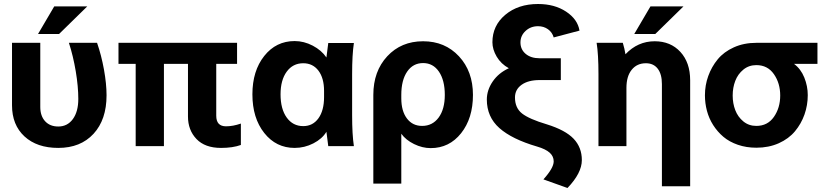

<svg xmlns="http://www.w3.org/2000/svg" viewBox="-20 -730 4128 959"><path d="M271 8.8Q164.6 8.8 102.3 -48.6Q40 -106 40 -204.1V-516.1H181.2V-195.8Q181.2 -150.9 205.3 -124.5Q229.5 -98.1 271 -98.1Q316.9 -98.1 344 -135.3Q371.1 -172.4 371.1 -235.8Q371.1 -297.9 358.4 -373.8Q345.7 -449.7 324.2 -516.1H464.8Q486.3 -454.1 499.3 -382.6Q512.2 -311 512.2 -253.9Q512.2 -132.3 447.3 -61.8Q382.3 8.8 271 8.8ZM251 -698.2H416L274.9 -560.1H169.9Z M571.8 -516.1H1164.1V-411.1H1060.1V-151.9Q1060.1 -99.1 1108.9 -99.1Q1143.6 -99.1 1183.1 -112.8V-5.9Q1142.6 8.8 1084 8.8Q1003.9 8.8 961.4 -35.6Q918.9 -80.1 918.9 -147.9V-411.1H798.8V0H657.7V-411.1H571.8Z M1240.7 -258.8Q1240.7 -376 1299.8 -450.4Q1358.9 -524.9 1451.7 -524.9Q1498 -524.9 1542 -502Q1585.9 -479 1610.4 -442.9Q1612.8 -463.9 1619.6 -515.1H1747.6Q1738.8 -457 1738.8 -359.9V-154.8Q1738.8 -58.1 1747.6 0H1619.6Q1612.3 -52.7 1610.4 -71.8Q1589.4 -36.6 1545.2 -13.9Q1501 8.8 1451.7 8.8Q1358.9 8.8 1299.8 -65.9Q1240.7 -140.6 1240.7 -258.8ZM1598.6 -245.1V-275.9Q1598.6 -339.8 1570.6 -377Q1542.5 -414.1 1494.6 -414.1Q1442.9 -414.1 1412.1 -372.1Q1381.3 -330.1 1381.3 -258.8Q1381.3 -185.5 1412.1 -142.8Q1442.9 -100.1 1494.6 -100.1Q1542.5 -100.1 1570.6 -139.2Q1598.6 -178.2 1598.6 -245.1Z M1984.4 -255.9V-238.8Q1984.4 -175.3 2012.5 -138.2Q2040.5 -101.1 2088.4 -101.1Q2140.1 -101.1 2170.9 -142.8Q2201.7 -184.6 2201.7 -255.9Q2201.7 -329.1 2172.4 -372.1Q2143.1 -415 2093.3 -415Q2043 -415 2013.7 -372.3Q1984.4 -329.6 1984.4 -255.9ZM2342.3 -255.9Q2342.3 -139.2 2283.2 -64.7Q2224.1 9.8 2131.3 9.8Q2089.4 9.8 2048.1 -10.5Q2006.8 -30.8 1984.4 -62V187H1844.7V-255.9Q1844.7 -374 1914.3 -449Q1983.9 -523.9 2093.3 -523.9Q2202.6 -523.9 2272.5 -448.7Q2342.3 -373.5 2342.3 -255.9Z M2667.5 -599.1Q2630.4 -599.1 2605 -575.4Q2579.6 -551.8 2579.6 -518.1Q2579.6 -482.9 2605.7 -460.9Q2631.8 -439 2675.3 -439H2781.2V-330.1H2675.3Q2618.2 -330.1 2585.2 -306.4Q2552.2 -282.7 2552.2 -243.2Q2552.2 -190.9 2587.6 -163.1Q2623 -135.3 2711.4 -108.9Q2804.2 -80.1 2845.2 -36.9Q2886.2 6.3 2886.2 69.8Q2886.2 134.3 2814.5 209L2694.3 166Q2745.6 108.9 2745.6 76.2Q2745.6 50.8 2725.6 32.7Q2705.6 14.6 2662.6 2Q2537.1 -34.7 2474.4 -90.3Q2411.6 -146 2411.6 -232.9Q2411.6 -279.8 2440.9 -322.8Q2470.2 -365.7 2521.5 -389.2Q2482.4 -410.6 2460.9 -447Q2439.5 -483.4 2439.5 -519Q2439.5 -602.1 2503.7 -656Q2567.9 -710 2667.5 -710Q2750 -710 2807.6 -671.9Q2865.2 -633.8 2874.5 -577.1L2745.6 -543Q2738.3 -568.8 2717 -584Q2695.8 -599.1 2667.5 -599.1Z M2960 -516.1H3090.8Q3099.6 -487.3 3104 -459Q3165.5 -523.9 3250 -523.9Q3329.6 -523.9 3378.4 -470.7Q3427.2 -417.5 3427.2 -329.1V200.2H3286.1V-310.1Q3286.1 -359.9 3265.1 -387Q3244.1 -414.1 3206.1 -414.1Q3161.6 -414.1 3135.3 -381.6Q3108.9 -349.1 3108.9 -291V0H2969.2V-359.9Q2969.2 -459 2960 -516.1ZM3229 -698.2H3394L3252.9 -560.1H3147.9Z M3757.8 7.8Q3708 7.8 3665.5 -6.8Q3623 -21.5 3593.3 -46.6Q3563.5 -71.8 3542.2 -105.2Q3521 -138.7 3511 -176.5Q3501 -214.4 3501 -253.9Q3501 -304.2 3517.6 -350.3Q3534.2 -396.5 3564.9 -433.8Q3595.7 -471.2 3645.8 -493.7Q3695.8 -516.1 3757.8 -516.1H4063V-411.1H3945.8Q3980 -385.7 3997.3 -342.8Q4014.6 -299.8 4014.6 -254.9Q4014.6 -204.6 3998.3 -158.2Q3981.9 -111.8 3950.9 -74.5Q3919.9 -37.1 3869.9 -14.6Q3819.8 7.8 3757.8 7.8ZM3757.8 -101.1Q3814 -101.1 3845.5 -146.2Q3877 -191.4 3877 -252.9Q3877 -314.5 3845.5 -359.6Q3814 -404.8 3757.8 -404.8Q3720.2 -404.8 3692.9 -382.3Q3665.5 -359.9 3652.6 -326.2Q3639.6 -292.5 3639.6 -252.9Q3639.6 -213.4 3652.6 -179.7Q3665.5 -146 3692.9 -123.5Q3720.2 -101.1 3757.8 -101.1Z"/></svg>

Font: LT Superior
Style: Bold
Weight: 400
Designer: Daniel Lyons
Foundry: LyonsType
Version: Version 1.000